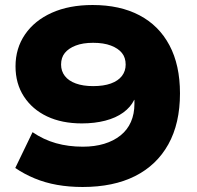

<svg xmlns="http://www.w3.org/2000/svg" viewBox="-20 -736 788 767"><path d="M310 11Q256 11 208 2.5Q160 -6 118 -23.5Q76 -41 41 -65L110 -208Q154 -178 203.5 -164Q253 -150 311 -150Q358 -150 396 -161.5Q434 -173 461.5 -195Q489 -217 503 -249Q517 -281 517 -321V-337H516Q502 -308 472.5 -286.5Q443 -265 400.5 -254Q358 -243 307 -243Q227 -243 168 -271Q109 -299 75.5 -350.5Q42 -402 42 -471Q42 -543 80 -598.5Q118 -654 187 -685Q256 -716 350 -716Q459 -716 537 -675Q615 -634 657 -555Q699 -476 699 -363Q699 -243 652.5 -159.5Q606 -76 519.5 -32.5Q433 11 310 11ZM352 -392Q394 -392 423 -402.5Q452 -413 467 -432.5Q482 -452 482 -478Q482 -506 467 -524.5Q452 -543 423 -554Q394 -565 352 -565Q311 -565 282.5 -554Q254 -543 239 -524.5Q224 -506 224 -478Q224 -452 239 -432.5Q254 -413 283 -402.5Q312 -392 352 -392Z"/></svg>

Font: Nunito Sans 7pt Expanded Black
Style: Regular
Weight: 900
Width: 7
Designer: Vernon Adams
Foundry: Vernon Adams
Version: Version 3.101;gftools[0.9.27]